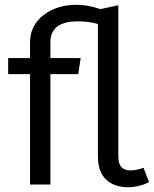

<svg xmlns="http://www.w3.org/2000/svg" viewBox="-20 -769 641 800"><path d="M601 -10Q559 11 512 11Q456 11 422 -21Q388 -53 388 -117V-669Q351 -680 304 -680Q190 -680 190 -593V-527H316L306 -460H190V0H105V-460H14V-527H105V-591Q105 -662 160.5 -705.5Q216 -749 300 -749Q347 -749 398 -731L473 -747V-120Q473 -86 486 -72.5Q499 -59 524 -59Q548 -59 578 -70Z"/></svg>

Font: Fira Mono
Style: Regular
Weight: 400
Designer: Carrois Corporate & Edenspiekermann AG
Foundry: Carrois Corporate GbR & Edenspiekermann AG
Version: Version 3.206;PS 003.206;hotconv 1.0.70;makeotf.lib2.5.58329